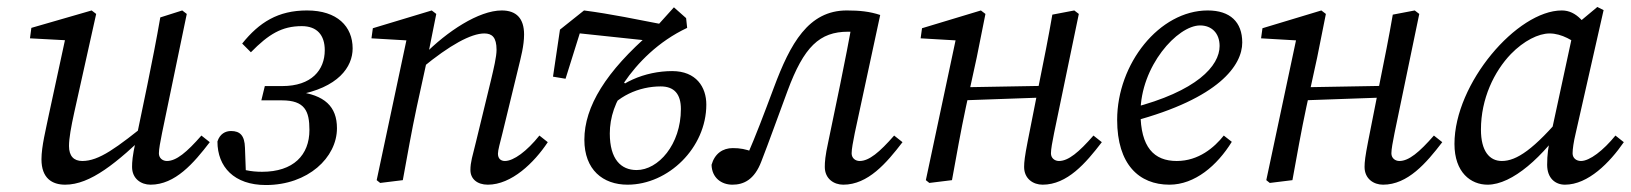

<svg xmlns="http://www.w3.org/2000/svg" viewBox="-20 -517 4680 551"><path d="M167 13C239 13 314 -48 413 -144V-172C313 -91 264 -55 216 -55C192 -55 178 -69 178 -98C178 -120 184 -153 193 -194L256 -477L243 -487L70 -437L66 -407L178 -401L171 -423L120 -187C112 -147 99 -97 99 -60C99 -5 130 13 167 13ZM412 13C483 13 536 -49 582 -109L558 -128C516 -80 486 -55 459 -55C447 -55 436 -63 436 -77C436 -89 440 -110 445 -135L516 -477L503 -487L440 -467C429 -403 416 -338 403 -274L369 -110C360 -69 359 -52 359 -38C359 -4 385 13 412 13Z M743 14C864 14 947 -65 947 -149C947 -211 912 -245 832 -254L831 -244C951 -265 992 -325 992 -378C992 -441 948 -487 861 -487C778 -487 724 -453 675 -392L700 -367C751 -419 789 -442 846 -442C890 -442 912 -416 912 -373C912 -316 874 -270 790 -270H740L730 -229H789C855 -229 868 -198 868 -144C868 -72 822 -24 732 -24C701 -24 672 -29 640 -45L686 -11L683 -93C682 -128 669 -141 643 -141C627 -141 611 -133 604 -111C604 -38 652 14 743 14Z M1330 -29C1330 -4 1349 13 1380 13C1448 13 1513 -50 1552 -109L1528 -128C1492 -83 1454 -55 1429 -55C1417 -55 1409 -62 1409 -76C1409 -86 1415 -107 1422 -135L1467 -320C1475 -353 1484 -386 1484 -418C1484 -464 1462 -487 1420 -487C1354 -487 1263 -427 1196 -359L1191 -322C1271 -388 1332 -421 1370 -421C1392 -421 1405 -410 1405 -374C1405 -354 1397 -321 1389 -287L1346 -110C1336 -69 1330 -52 1330 -29ZM1136 0C1149 -71 1161 -140 1176 -210L1207 -352L1232 -477L1219 -487L1050 -436L1046 -407L1166 -400L1149 -414L1061 0L1071 8L1136 0Z M1781 13C1898 13 2007 -93 2007 -217C2007 -267 1978 -313 1909 -313C1832 -313 1750 -280 1710 -219L1713 -186C1749 -241 1814 -269 1876 -269C1915 -269 1934 -247 1934 -204C1934 -102 1869 -29 1807 -29C1762 -29 1730 -60 1730 -134C1730 -179 1745 -228 1780 -272L1771 -280C1809 -336 1869 -398 1952 -437L1949 -465L1914 -496L1850 -425C1719 -312 1657 -211 1657 -116C1657 -30 1710 13 1781 13ZM1567 -297 1603 -291 1655 -457 1608 -425 1853 -399 1887 -446C1809 -461 1733 -477 1656 -487L1587 -432L1567 -297Z M2082 13C2114 13 2145 -1 2165 -54C2188 -113 2208 -170 2240 -256C2287 -383 2332 -426 2414 -426C2438 -426 2447 -424 2470 -418L2428 -467C2417 -403 2404 -338 2391 -274L2357 -110C2348 -69 2347 -52 2347 -38C2347 -4 2373 13 2400 13C2471 13 2524 -49 2570 -109L2546 -128C2504 -80 2474 -55 2447 -55C2435 -55 2424 -63 2424 -77C2424 -89 2428 -110 2433 -135L2506 -474C2476 -484 2447 -487 2410 -487C2300 -487 2248 -392 2201 -266C2171 -186 2150 -130 2123 -68L2146 -49L2159 -74L2141 -81C2120 -89 2104 -92 2083 -92C2054 -92 2031 -76 2022 -44C2023 -7 2050 13 2082 13Z M2647 8 2712 0C2725 -71 2737 -140 2752 -210L2783 -352L2808 -477L2795 -487L2626 -436L2622 -407L2742 -400L2725 -414L2637 0L2647 8ZM2714 -228 2997 -238V-271L2714 -266V-228ZM2972 13C3043 13 3096 -49 3142 -109L3118 -128C3076 -80 3046 -55 3019 -55C3007 -55 2996 -63 2996 -77C2996 -89 3000 -110 3005 -135L3076 -477L3063 -487L3000 -475C2989 -411 2976 -346 2963 -282L2929 -110C2921 -69 2919 -52 2919 -38C2919 -4 2945 13 2972 13Z M3336 13C3409 13 3473 -42 3515 -110L3492 -128C3465 -94 3420 -55 3357 -55C3292 -55 3253 -94 3253 -194C3253 -327 3359 -444 3424 -444C3457 -444 3480 -422 3480 -385C3480 -328 3415 -255 3228 -207L3232 -169C3479 -235 3545 -330 3545 -395C3545 -454 3510 -487 3446 -487C3307 -487 3186 -334 3186 -173C3186 -45 3249 13 3336 13Z M3624 8 3689 0C3702 -71 3714 -140 3729 -210L3760 -352L3785 -477L3772 -487L3603 -436L3599 -407L3719 -400L3702 -414L3614 0L3624 8ZM3691 -228 3974 -238V-271L3691 -266V-228ZM3949 13C4020 13 4073 -49 4119 -109L4095 -128C4053 -80 4023 -55 3996 -55C3984 -55 3973 -63 3973 -77C3973 -89 3977 -110 3982 -135L4053 -477L4040 -487L3977 -475C3966 -411 3953 -346 3940 -282L3906 -110C3898 -69 3896 -52 3896 -38C3896 -4 3922 13 3949 13Z M4249 13C4320 13 4409 -67 4479 -171L4470 -193C4382 -88 4332 -55 4290 -55C4254 -55 4230 -84 4230 -145C4230 -234 4268 -312 4316 -362C4353 -400 4395 -421 4427 -421C4462 -421 4496 -400 4521 -379L4557 -404C4531 -450 4505 -487 4462 -487C4334 -487 4154 -278 4154 -104C4154 -22 4201 13 4249 13ZM4471 13C4538 13 4600 -51 4640 -109L4616 -128C4581 -85 4542 -55 4517 -55C4504 -55 4493 -63 4493 -77C4493 -89 4496 -110 4502 -135L4582 -488L4564 -497L4498 -442L4430 -127C4423 -94 4420 -73 4420 -44C4420 -5 4444 13 4471 13Z"/></svg>

Font: Source Serif Variable
Style: Italic
Weight: 389
Italic angle: -12°
Designer: Frank Grießhammer
Foundry: Adobe Systems Incorporated
Version: Version 3.001;hotconv 1.0.111;makeotfexe 2.5.65597